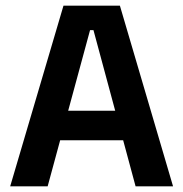

<svg xmlns="http://www.w3.org/2000/svg" viewBox="-20 -659 648 679"><path d="M16 0 204.5 -639H404L592 0H459.5L310.5 -552.5H298.5L148.5 0ZM159 -163V-267.5H448V-163Z"/></svg>

Font: Anek Gurmukhi Medium SemiBold
Style: Regular
Weight: 600
Version: Version 1.003